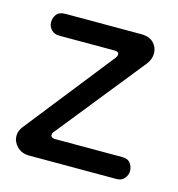

<svg xmlns="http://www.w3.org/2000/svg" viewBox="-70 -462 486 525"><g transform="rotate(15 172.5 -200.0)"><path d="M58 0Q36 0 23 -13.5Q10 -27 10 -43Q10 -57 19 -69L217 -320Q221 -325 221 -330Q221 -338 209 -338H53Q38 -338 29.5 -347Q21 -356 21 -368Q21 -381 28.5 -390.5Q36 -400 53 -400H268Q291 -400 303 -387.5Q315 -375 315 -358Q315 -341 303 -326L106 -80Q102 -76 102 -71Q102 -62 115 -62H305Q321 -62 328 -52Q335 -42 335 -31Q335 -19 327 -9.5Q319 0 305 0Z"/></g></svg>

Font: Dongle
Style: Regular
Weight: 400
Designer: Yanghee Ryu
Foundry: Yanghee Ryu
Version: Version 2.000